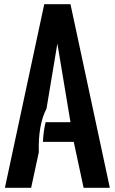

<svg xmlns="http://www.w3.org/2000/svg" viewBox="-20 -895 547 915"><path d="M315.9 -312.5 253.4 -687.5 201.7 -377.4Q161.1 -299.8 165 -169.9L128.4 0H3.4L190.9 -875H315.9L503.4 0H378.4L331.5 -218.8H184.6Q187 -270.5 197.3 -312.5Z"/></svg>

Font: Oswald
Style: Stencbab
Weight: 400
Designer: Mathieu Le Lay
Foundry: Mathieu Le Lay
Version: Version 1.000